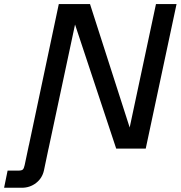

<svg xmlns="http://www.w3.org/2000/svg" viewBox="-120 -723 879 934"><path d="M17.1 0 166 -703.1H317.9L524.4 -60.5L501.5 -59.1L638.7 -703.1H738.8L588.9 0H445.3L231 -646L254.4 -647.5L116.2 0ZM-100.1 190.4 -83 106.9H-30.3Q-14.6 106.9 -9 101.6Q-3.4 96.2 0 80.1L20.5 -17.1H119.6L93.8 106Q85.4 144 55.4 167.2Q25.4 190.4 -14.2 190.4Z"/></svg>

Font: Schibsted Grotesk Medium
Style: Italic
Weight: 500
Italic angle: -12°
Designer: Bakken & Baeck AS, Henrik Kongsvoll
Foundry: Schibsted ASA
Version: Version 1.100;gftools[0.9.25]